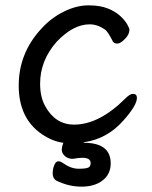

<svg xmlns="http://www.w3.org/2000/svg" viewBox="-20 -512 570 718"><path d="M190 163Q177 155 177 136Q177 120 183 105.5Q189 91 199 91Q206 91 219 100Q246 119 274 119Q302 119 310.5 114.5Q319 110 319 98Q319 78 288 78Q275 78 252 82Q234 82 222.5 71.5Q211 61 211 48Q211 37 217 22Q177 17 137 -10Q50 -69 50 -192Q50 -313 134 -404Q171 -445 218.5 -468.5Q266 -492 311 -492Q355 -492 384 -480Q413 -468 430.5 -451.5Q448 -435 456 -420.5Q464 -406 464 -401Q464 -383 447 -366Q430 -349 419 -349Q407 -349 402 -357Q383 -395 372 -402Q344 -421 315 -421Q254 -421 192 -356Q130 -286 130 -199Q130 -149 149 -115Q187 -46 257 -46Q351 -46 449 -144Q466 -161 477 -161Q492 -161 492 -146Q492 -118 442 -62Q382 7 294 20L293 22H294Q394 22 394 99Q394 139 364 162.5Q334 186 285 186Q236 186 190 163Z"/></svg>

Font: LXGW WenKai Medium
Style: Regular
Weight: 500
Designer: LXGW / Fontworks Inc.
Foundry: LXGW / Fontworks Inc.
Version: Version 1.501; October 10, 2024